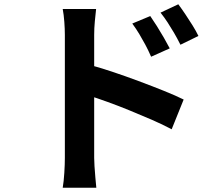

<svg xmlns="http://www.w3.org/2000/svg" viewBox="-20 -819 1040 897"><path d="M682 -744Q696 -724 713 -697Q730 -670 745.5 -643Q761 -616 773 -593L686 -554Q672 -586 658.5 -611Q645 -636 631 -659.5Q617 -683 598 -709ZM813 -799Q828 -779 845.5 -753Q863 -727 879.5 -700.5Q896 -674 907 -651L823 -610Q807 -642 792.5 -666.5Q778 -691 763.5 -713.5Q749 -736 730 -760ZM283 -81Q283 -101 283 -144.5Q283 -188 283 -245.5Q283 -303 283 -365.5Q283 -428 283 -486.5Q283 -545 283 -590Q283 -635 283 -656Q283 -683 280.5 -717Q278 -751 273 -777H429Q426 -751 423 -719Q420 -687 420 -656Q420 -629 420 -581Q420 -533 420 -474.5Q420 -416 420 -355Q420 -294 420 -238.5Q420 -183 420 -141.5Q420 -100 420 -81Q420 -68 421.5 -42.5Q423 -17 425.5 10Q428 37 430 58H273Q278 29 280.5 -11.5Q283 -52 283 -81ZM391 -518Q441 -505 502.5 -484.5Q564 -464 627 -440.5Q690 -417 746 -394.5Q802 -372 838 -354L782 -215Q739 -238 688 -260Q637 -282 584.5 -303.5Q532 -325 482 -343Q432 -361 391 -374Z"/></svg>

Font: Noto Sans SC Thin
Style: Bold
Weight: 700
Version: Version 2.004-H2;hotconv 1.0.118;makeotfexe 2.5.65603